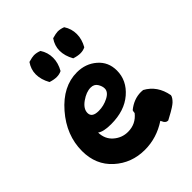

<svg xmlns="http://www.w3.org/2000/svg" viewBox="-207 -843 973 973"><g transform="rotate(-45 279.5 -356.5)"><path d="M32 -209Q32 -322 113.5 -416Q195 -510 296 -510Q358 -510 402 -472Q446 -434 446 -373Q446 -302 387.5 -251.5Q329 -201 233 -201Q178 -201 156 -218Q157 -170 190 -141.5Q223 -113 266 -113Q322 -113 357 -157Q357 -165 360 -174Q404 -210 455 -210Q465 -210 470 -209Q536 -173 551 -91Q550 -83 543.5 -74Q537 -65 530 -58.5Q523 -52 510 -43.5Q497 -35 489.5 -31Q482 -27 467.5 -19Q453 -11 451 -10Q445 -10 441 -11.5Q437 -13 433.5 -16.5Q430 -20 429 -21.5Q428 -23 425 -29.5Q422 -36 421 -37Q347 12 262 12Q167 12 99.5 -49Q32 -110 32 -209ZM141 -650Q141 -685 163 -717Q191 -725 203 -725Q222 -725 242 -717Q263 -685 263 -647Q263 -610 242 -573Q226 -565 207 -565Q188 -565 163 -573Q141 -612 141 -650ZM188 -326Q188 -293 236 -293Q272 -293 305 -310Q338 -327 338 -352Q338 -369 326.5 -387.5Q315 -406 290 -406Q259 -406 223.5 -381Q188 -356 188 -326ZM311 -650Q311 -685 333 -717Q361 -725 373 -725Q392 -725 412 -717Q433 -685 433 -647Q433 -610 412 -573Q396 -565 377 -565Q358 -565 333 -573Q311 -612 311 -650Z"/></g></svg>

Font: Gorditas
Style: Regular
Weight: 400
Designer: Gustavo Dipre (gbrenda1987@gmail.com)
Foundry: Gustavo Dipre (gbrenda1987@gmail.com)
Version: Version 1.001